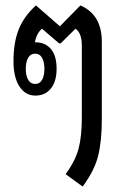

<svg xmlns="http://www.w3.org/2000/svg" viewBox="-20 -581 460 709"><path d="M285.2 107.9 222.2 62Q257.8 14.2 270 -31.5Q282.2 -77.1 282.2 -147V-412.1Q282.2 -459 258.8 -475.1L204.1 -420.9H198.2L134.8 -475.1Q114.3 -456.5 108.9 -424.8H110.8Q147 -424.8 168 -400.1Q189 -375.5 189 -327.1Q189 -280.8 168 -254.4Q147 -228 110.8 -228Q73.7 -228 51.8 -261.7Q29.8 -295.4 29.8 -355Q29.8 -423.8 49.1 -472.4Q68.4 -521 112.8 -561L201.2 -483.9L276.9 -561Q356 -526.9 356 -426.8V-142.1Q356 -60.5 342.5 -5.9Q329.1 48.8 285.2 107.9ZM144 -327.1Q144 -351.6 135.5 -367.2Q127 -382.8 109.9 -382.8Q92.8 -382.8 84 -367.7Q75.2 -352.5 75.2 -327.1Q75.2 -301.8 84 -286.4Q92.8 -271 109.9 -271Q127 -271 135.5 -286.4Q144 -301.8 144 -327.1Z"/></svg>

Font: Noto Sans Thai Looped ExtraCond
Style: Regular
Weight: 400
Width: 2
Designer: Sasikarn Vongin, Ben Mitchell
Foundry: The Fontpad Ltd
Version: Version 1.00